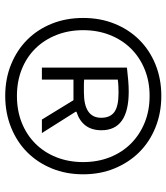

<svg xmlns="http://www.w3.org/2000/svg" viewBox="30 -824 653 754"><g transform="rotate(90 357.0 -446.5)"><path d="M245 -618Q271 -621 295 -623Q319 -625 339 -625Q491 -625 491 -518Q491 -480 472.5 -455.5Q454 -431 419 -420L418 -417L502 -284H449L373 -408H292V-284H245ZM342 -449Q442 -449 442 -517Q442 -552 419.5 -568.5Q397 -585 344 -585Q334 -585 320 -584.5Q306 -584 292 -582V-450Q300 -449 315 -449Q330 -449 342 -449ZM356 -140Q289 -140 232.5 -163Q176 -186 135.5 -226.5Q95 -267 72.5 -323Q50 -379 50 -446Q50 -513 72.5 -569Q95 -625 135.5 -666Q176 -707 232.5 -730Q289 -753 356 -753Q423 -753 480 -730Q537 -707 577.5 -666Q618 -625 641 -569Q664 -513 664 -446Q664 -379 641 -323Q618 -267 577.5 -226.5Q537 -186 480 -163Q423 -140 356 -140ZM356 -186Q414 -186 461.5 -205Q509 -224 543.5 -258.5Q578 -293 597 -341Q616 -389 616 -446Q616 -503 597 -551Q578 -599 543.5 -633.5Q509 -668 461.5 -687.5Q414 -707 356 -707Q299 -707 251.5 -687.5Q204 -668 170 -633.5Q136 -599 117 -551Q98 -503 98 -446Q98 -389 117 -341Q136 -293 170 -258.5Q204 -224 251.5 -205Q299 -186 356 -186Z"/></g></svg>

Font: Encode Sans Narrow
Style: Regular
Weight: 400
Designer: Pablo Impallari, Andres Torresi
Foundry: Pablo Impallari, Andres Torresi
Version: Version 1.000; ttfautohint (v1.00) -l 8 -r 50 -G 200 -x 14 -